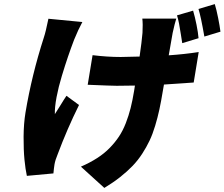

<svg xmlns="http://www.w3.org/2000/svg" viewBox="-20 -828 1099 940"><path d="M952.1 -641 872.2 -616.8Q870.7 -624.6 865.8 -657.8Q860.8 -691.1 856.5 -712.9Q852.3 -734.7 846.6 -752.8L925.4 -775.9Q934.3 -745.7 942.1 -706.9Q949.9 -668 952.1 -641ZM217 -736.2 383.2 -720.2Q362.6 -682.2 343 -633.9Q327.8 -594.1 313.4 -552Q299 -509.9 282.7 -456.1Q266.3 -402.3 256.9 -352.5Q247.5 -302.6 248.6 -269.2Q256 -279.8 275.6 -312Q295.1 -344.1 305.4 -359L366.8 -313.9Q308.2 -195.7 261.7 -71Q250.7 -45.1 246.8 -23.1Q244 -6 241.5 21L111.5 33Q104.4 0.7 99.8 -46.3Q95.2 -93.4 95.5 -158.2Q95.9 -223 104.8 -277Q135.3 -459.9 194.6 -644.2Q203.8 -671.2 217 -736.2ZM676.8 -736.9H843Q835.6 -714.1 825.3 -666.9Q821.4 -648.1 806.1 -557.2Q883.9 -562.5 952.8 -573.2L928.3 -424Q807.9 -415.5 782.7 -414.1L777.3 -383.2Q768.8 -331.3 760.3 -291.9Q751.8 -252.5 739.5 -211.8Q727.3 -171.2 712.2 -139.4Q697.1 -107.6 676.3 -75.5Q655.5 -43.3 629.1 -15.8Q602.6 11.7 568.2 38.9Q533.7 66.1 490.8 92L376.1 -12.1Q420.8 -31.6 455.8 -54.2Q490.8 -76.7 517 -103.7Q543.3 -130.7 562.5 -159.6Q581.7 -188.6 595.9 -225.1Q610.1 -261.7 619.5 -299Q628.9 -336.3 636.7 -383.9L640.6 -409.1Q610.4 -408 551.5 -408Q528.1 -408 409.4 -413L433.2 -557.9Q505.3 -549 571 -549Q597.3 -549 663.4 -551.1Q674 -624.3 677.6 -666.9Q680 -710.2 676.8 -736.9ZM951.7 -784.1 1031.6 -807.9Q1040.1 -779.8 1047.9 -740.4Q1055.8 -701 1059.3 -672.9L980.5 -649.1Q963.4 -747.5 951.7 -784.1Z"/></svg>

Font: Karasuma Gothic
Style: Italic
Weight: 900
Italic angle: -9.39999°
Designer: Rasmus Andersson / Ryoko Nishizuka
Foundry: Genbu
Version: Version 1.00